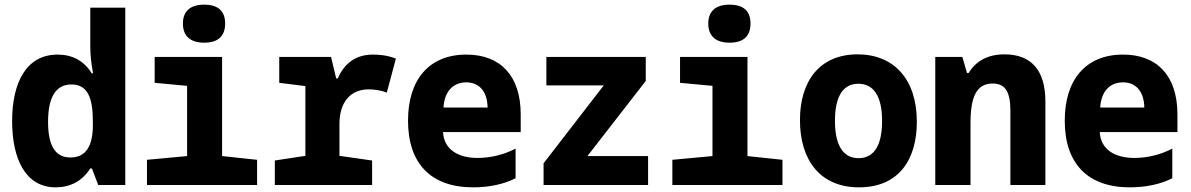

<svg xmlns="http://www.w3.org/2000/svg" viewBox="-20 -793 5107 823"><path d="M219 10C280 10 332 -16 367 -71H374L401 0H517V-760H367V-595C367 -557 371 -522 379 -479H373C339 -534 288 -559 227 -559C92 -559 32 -438 32 -274C32 -117 86 10 219 10ZM282 -118C219 -118 186 -165 186 -271C186 -374 218 -431 286 -431C358 -431 378 -370 378 -272V-256C378 -167 348 -118 282 -118Z M855 -610C917 -610 945 -640 945 -692C945 -745 916 -773 855 -773C796 -773 764 -745 764 -692C764 -637 798 -610 855 -610ZM610 0H1082V-108L932 -124V-549H643V-438L782 -425V-124L610 -108Z M1158 0H1575V-105L1435 -125V-261C1435 -354 1481 -410 1561 -410C1586 -410 1617 -405 1638 -396L1677 -542C1638 -557 1602 -559 1578 -559C1501 -559 1454 -517 1428 -457H1421L1399 -549H1177V-438L1289 -424V-125L1158 -105Z M2008 10C2076 10 2139 -3 2190 -29V-156C2142 -131 2086 -116 2027 -116C1944 -116 1883 -152 1879 -227H2212V-303C2212 -468 2125 -559 1979 -559C1817 -559 1729 -449 1729 -276C1729 -92 1827 10 2008 10ZM2070 -332H1881C1885 -401 1922 -440 1979 -440C2033 -440 2069 -402 2070 -332Z M2310 0H2758V-124H2498L2748 -446V-549H2322V-427H2568L2310 -93Z M3107 -610C3169 -610 3197 -640 3197 -692C3197 -745 3168 -773 3107 -773C3048 -773 3016 -745 3016 -692C3016 -637 3050 -610 3107 -610ZM2862 0H3334V-108L3184 -124V-549H2895V-438L3034 -425V-124L2862 -108Z M3662 10C3833 10 3910 -109 3910 -271C3910 -453 3812 -560 3656 -560C3492 -560 3409 -444 3409 -278C3409 -110 3493 10 3662 10ZM3660 -115C3591 -115 3559 -175 3559 -275C3559 -372 3589 -434 3659 -434C3729 -434 3761 -374 3761 -275C3761 -175 3730 -115 3660 -115Z M3989 0H4140V-264C4140 -377 4165 -435 4235 -435C4287 -435 4311 -402 4311 -319V0H4461V-358C4461 -491 4401 -560 4286 -560C4213 -560 4163 -531 4132 -480H4125L4105 -549H3989Z M4823 10C4891 10 4954 -3 5005 -29V-156C4957 -131 4901 -116 4842 -116C4759 -116 4698 -152 4694 -227H5027V-303C5027 -468 4940 -559 4794 -559C4632 -559 4544 -449 4544 -276C4544 -92 4642 10 4823 10ZM4885 -332H4696C4700 -401 4737 -440 4794 -440C4848 -440 4884 -402 4885 -332Z"/></svg>

Font: Noto Sans Mono SemiCondensed ExtraBold
Style: Regular
Weight: 800
Width: 4
Designer: Monotype Design Team
Foundry: Monotype Imaging Inc.
Version: Version 2.014